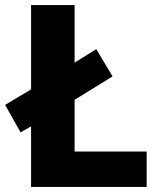

<svg xmlns="http://www.w3.org/2000/svg" viewBox="-26 -734 631 754"><path d="M96 0V-238L55 -214L-6 -322L96 -383V-714H267V-488L352 -541L416 -434L267 -342V-139H550V0Z"/></svg>

Font: Noto Sans Myanmar ExtraBold
Style: Regular
Weight: 800
Designer: Monotype Design Team
Foundry: Monotype Imaging Inc.
Version: Version 2.107; ttfautohint (v1.8.4.7-5d5b)